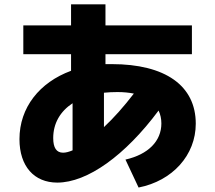

<svg xmlns="http://www.w3.org/2000/svg" viewBox="-20 -799 978 872"><path d="M85.9 -552.7H302.7V-477.5C159.7 -424.8 68.4 -311 68.4 -167C68.4 -43.9 134.8 30.3 240.2 30.3C377 30.3 548.8 -93.3 700.2 -296.9C708.5 -279.3 712.9 -259.8 712.9 -238.3C712.9 -158.2 653.3 -97.7 549.8 -74.2L609.4 52.7C763.7 22.5 869.1 -94.7 869.1 -237.3C869.1 -410.2 730.5 -507.8 487.3 -507.8H459V-552.7H851.6V-683.6H459V-779.3H302.7V-683.6H85.9ZM221.7 -171.9C221.7 -238.8 253.4 -293 309.6 -330.1V-116.2C293.5 -109.4 278.8 -105.5 266.6 -105.5C236.3 -105.5 221.7 -127.9 221.7 -171.9ZM452.1 -221.7V-377.9C471.7 -379.9 492.2 -380.9 513.7 -380.9C541 -380.9 565.4 -378.4 587.9 -374C543 -315.4 496.6 -263.2 452.1 -221.7Z"/></svg>

Font: Pretendard Black
Style: Regular
Weight: 900
Designer: Base glyphs from Inter by Rasmus Andersson; Hangeul glyphs from Noto Sans CJK(Source Han Sans) by Jang Soo-young and Kan
Foundry: Kil Hyung-jin
Version: Version 1.309;Glyphs 3.2 (3225)